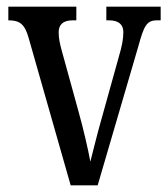

<svg xmlns="http://www.w3.org/2000/svg" viewBox="-20 -556 504 576"><path d="M66 -442 192 0H273L395 -417C412 -479 420 -495 451 -495H462V-536H299V-495H307C335 -495 350 -483 350 -460C350 -438 346 -418 336 -384L287 -208C270 -149 258 -97 251 -71C245 -105 230 -170 216 -220L165 -405C160 -423 156 -441 156 -459C156 -481 168 -495 198 -495H209V-536H5V-495C38 -495 54 -485 66 -442Z"/></svg>

Font: Noto Serif Devanagari ExtraCondensed
Style: Regular
Weight: 400
Width: 2
Designer: Universal Thirst, Indian Type Foundry and the Monotype Design Team
Foundry: Monotype Imaging Inc.
Version: Version 2.004